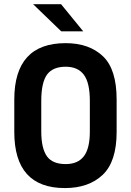

<svg xmlns="http://www.w3.org/2000/svg" viewBox="-20 -911 640 938"><path d="M49.8 -266.6V-424.8Q49.8 -700.2 300.8 -700.2Q416 -700.2 483.4 -635.7Q549.8 -572.3 549.8 -424.8V-266.6Q549.8 -121.1 481.4 -56.6Q413.1 7.8 296.9 7.8Q49.8 7.8 49.8 -266.6ZM389.6 -147.5Q418.9 -185.5 418.9 -268.6V-418Q418.9 -506.8 389.6 -545.9Q360.4 -585 300.8 -585Q238.3 -585 210 -546.9Q181.6 -507.8 181.6 -418V-268.6Q181.6 -185.5 210 -146.5Q237.3 -109.4 300.8 -109.4Q360.4 -109.4 389.6 -147.5ZM141.6 -890.6H278.3L386.7 -757.8H279.3Z"/></svg>

Font: DINish
Style: Bold
Weight: 700
Designer: Bert Driehuis
Foundry: Playbeing
Version: Version 3.008; git-95204e4c-release